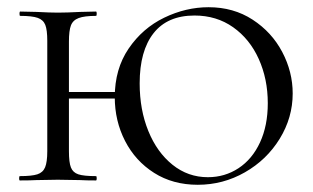

<svg xmlns="http://www.w3.org/2000/svg" viewBox="-20 -500 867 532"><path d="M138 -245H314V-227H138ZM36 -456Q34 -456 34 -462Q34 -468 36 -468L81 -467Q119 -465 140 -465Q165 -465 203 -467L246 -468Q248 -468 248 -462Q248 -456 246 -456Q214 -456 198 -450Q182 -444 176.5 -429.5Q171 -415 171 -385V-81Q171 -50 176.5 -36Q182 -22 197 -17Q212 -12 246 -12Q248 -12 248 -6Q248 0 246 0Q218 0 202 -1L140 -2L81 -1Q64 0 35 0Q33 0 33 -6Q33 -12 35 -12Q68 -12 83.5 -17Q99 -22 105 -36.5Q111 -51 111 -81V-387Q111 -417 105.5 -431Q100 -445 84.5 -450.5Q69 -456 36 -456ZM298 -231Q298 -309 336.5 -365.5Q375 -422 435 -451Q495 -480 558 -480Q627 -480 680 -445.5Q733 -411 762 -356Q791 -301 791 -241Q791 -174 755 -115.5Q719 -57 658.5 -22.5Q598 12 528 12Q459 12 407 -21Q355 -54 326.5 -109.5Q298 -165 298 -231ZM722 -214Q722 -281 697 -336.5Q672 -392 626 -424.5Q580 -457 519 -457Q444 -457 405.5 -408Q367 -359 367 -269Q367 -196 391 -137Q415 -78 458 -43.5Q501 -9 556 -9Q603 -9 641 -34Q679 -59 700.5 -105.5Q722 -152 722 -214Z"/></svg>

Font: Cormorant Unicase
Style: Regular
Weight: 400
Designer: Christian Thalmann (Catharsis Fonts)
Foundry: Catharsis Fonts
Version: Version 4.000